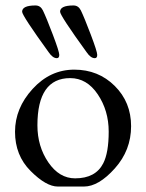

<svg xmlns="http://www.w3.org/2000/svg" viewBox="-20 -669 535 703"><path d="M158 -478Q61 -612 61 -626Q61 -649 110 -649Q128 -649 137 -631Q150 -604 173.5 -542Q197 -480 197 -468Q197 -456 188 -456Q173 -456 158 -478ZM297 -478Q200 -612 200 -626Q200 -649 249 -649Q267 -649 276 -631Q289 -604 312.5 -542Q336 -480 336 -468Q336 -456 327 -456Q312 -456 297 -478ZM237 -383Q117 -383 117 -210Q117 -133 157 -74.5Q197 -16 255 -16Q330 -16 358 -71Q378 -110 378 -187Q378 -264 338 -323.5Q298 -383 237 -383ZM92 -43Q35 -100 35 -186.5Q35 -273 99.5 -343.5Q164 -414 252 -414Q340 -414 400 -354.5Q460 -295 460 -207Q460 -119 400.5 -52.5Q341 14 287.5 14Q234 14 191.5 14Q149 14 92 -43Z"/></svg>

Font: EB Garamond
Style: Regular
Weight: 400
Version: Version 0.012